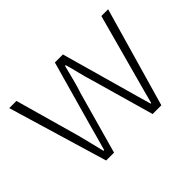

<svg xmlns="http://www.w3.org/2000/svg" viewBox="-105 -747 964 964"><g transform="rotate(-45 377.0 -265.0)"><path d="M184 0 26 -530H77L174 -185Q183 -148 192 -113.5Q201 -79 209 -44H214Q224 -79 233.5 -113.5Q243 -148 253 -185L350 -530H407L504 -185Q514 -148 524 -113.5Q534 -79 544 -44H548Q557 -79 566.5 -113.5Q576 -148 586 -185L680 -530H728L576 0H514L420 -331Q408 -369 399 -406.5Q390 -444 379 -482H374Q364 -444 354.5 -405.5Q345 -367 332 -329L240 0Z"/></g></svg>

Font: Noto Sans SC ExtraLight
Style: Regular
Weight: 250
Designer: Ryoko NISHIZUKA 西塚涼子 (kana, bopomofo & ideographs); Paul D. Hunt (Latin, Greek & Cyrillic); Sandoll Communications 산돌커뮤니
Foundry: Adobe
Version: Version 2.004-H2;hotconv 1.0.118;makeotfexe 2.5.65603